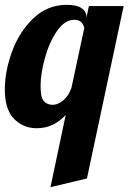

<svg xmlns="http://www.w3.org/2000/svg" viewBox="-33 -525 539 795"><path d="M239 -49Q188 6 120 6Q63 6 25 -33Q-13 -72 -13 -155Q-13 -229 16.5 -310.5Q46 -392 104.5 -448.5Q163 -505 244 -505Q285 -505 305 -491Q325 -477 325 -454V-452L335 -500H479L327 214L176 250ZM263 -162 316 -409Q308 -443 275 -443Q235 -443 203 -396.5Q171 -350 153 -284.5Q135 -219 135 -169Q135 -119 149.5 -105Q164 -91 185 -91Q207 -91 229.5 -110Q252 -129 263 -162Z"/></svg>

Font: Lobster
Style: Regular
Weight: 400
Designer: Impallari Type
Foundry: Impallari Type
Version: Version 2.100